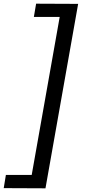

<svg xmlns="http://www.w3.org/2000/svg" viewBox="-72 -771 460 1042"><path d="M124 -751 352.1 -750 174.8 251 -51.8 250 -40 178.2H100.1L252 -679.2H111.8Z"/></svg>

Font: Stilu
Style: Italic
Weight: 400
Italic angle: -10°
Designer: Genilson Lima Santos
Foundry: Genilson Lima Santos
Version: Version 1.200;PS 001.200;hotconv 1.0.88;makeotf.lib2.5.64775